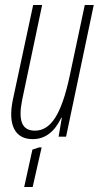

<svg xmlns="http://www.w3.org/2000/svg" viewBox="-20 -548 400 770"><path d="M111 10C162 10 199 -20 226 -76H228L215 0H245L356 -528H320L259 -241C226 -89 184 -24 120 -24C68 -24 52 -64 69 -148L149 -528H113L32 -150C10 -47 40 10 111 10ZM77 202H111L147 43H137L110 52Z"/></svg>

Font: Noto Sans ExtraCondensed ExtraLight
Style: Italic
Weight: 200
Width: 2
Italic angle: -12°
Designer: Monotype Design Team
Foundry: Monotype Imaging Inc.
Version: Version 2.013